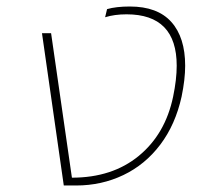

<svg xmlns="http://www.w3.org/2000/svg" viewBox="-20 -570 630 590"><path d="M109 -468H137L201 -24Q325 -24 406.5 -91Q488 -158 512 -273Q523 -326 523 -368Q523 -526 369 -526Q332 -526 303 -517L309 -542Q337 -550 379 -550Q464 -550 506.5 -502.5Q549 -455 549 -368Q549 -326 538 -273Q519 -187 472.5 -125.5Q426 -64 359 -32Q292 0 214 0H176Z"/></svg>

Font: Prompt Thin
Style: Italic
Weight: 250
Italic angle: -12°
Designer: Katatrad Team
Foundry: CadsonDemak
Version: Version 1.001